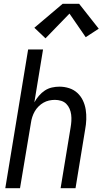

<svg xmlns="http://www.w3.org/2000/svg" viewBox="-20 -997 543 1017"><path d="M8 0 129 -735H208L162 -455Q172 -473 186 -489.5Q200 -506 217.5 -517.5Q235 -529 255 -533.5Q275 -538 295 -538Q321 -538 346 -530Q371 -522 389.5 -505Q408 -488 419 -465Q430 -442 434 -416.5Q438 -391 437 -364Q436 -337 431 -311L380 0H301L354 -322Q357 -339 358 -356Q359 -373 357 -389.5Q355 -406 348.5 -421Q342 -436 331 -447Q320 -458 304 -463Q288 -468 271 -468Q255 -468 239.5 -464.5Q224 -461 210 -453Q196 -445 184 -433Q172 -421 164 -407Q156 -393 151 -377.5Q146 -362 144 -347L86 0ZM221 -794 162 -850 312 -977H399L503 -845L434 -800L348 -925Z"/></svg>

Font: Iosevka Curly Oblique
Style: Regular
Weight: 400
Italic angle: -9°
Monospace: yes
Designer: Belleve Invis
Foundry: Belleve Invis
Version: Version 11.1.0; ttfautohint (v1.8.3)